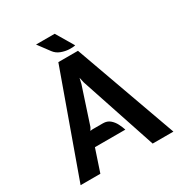

<svg xmlns="http://www.w3.org/2000/svg" viewBox="-201 -1038 1125 1186"><g transform="rotate(-30 361.0 -445.0)"><path d="M30 0 291 -727H431L692 0H544L364 -541L356 -578L347 -539L262 -280L250 -260L265 -262H341Q370 -262 389.8 -245.5Q409.5 -229 421.8 -205Q434 -181 441 -159H224L171 0ZM433 -765Q416 -760.5 388 -762Q360 -763.5 332 -774.2Q304 -785 287 -808L226 -890H359Z"/></g></svg>

Font: Expletus Sans
Style: Bold
Weight: 700
Version: Version 7.500